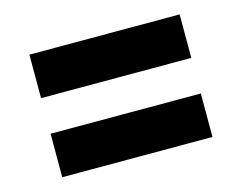

<svg xmlns="http://www.w3.org/2000/svg" viewBox="-60 -604 649 516"><g transform="rotate(-15 265.0 -346.5)"><path d="M56 -396H474V-517H56ZM56 -176H474V-297H56Z"/></g></svg>

Font: Noto Sans Mono Condensed ExtraBold
Style: Regular
Weight: 800
Width: 3
Designer: Monotype Design Team
Foundry: Monotype Imaging Inc.
Version: Version 2.014